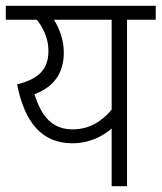

<svg xmlns="http://www.w3.org/2000/svg" viewBox="-20 -642 557 662"><path d="M517 -622H0V-574H107C129 -546 147 -510 147 -467C147 -403 114 -370 39 -351C65 -219 125 -148 229 -148C289 -148 334 -172 365 -199V0H418V-574H517ZM99 -317C162 -341 200 -386 200 -461C200 -502 186 -542 166 -574H365V-264C331 -223 287 -196 231 -196C160 -196 123 -240 99 -317Z"/></svg>

Font: Noto Sans Devanagari UI SemiCondensed Light
Style: Regular
Weight: 300
Width: 4
Designer: Jelle Bosma - Monotype Design Team
Foundry: Monotype Imaging Inc.
Version: Version 2.004